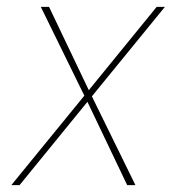

<svg xmlns="http://www.w3.org/2000/svg" viewBox="-20 -540 540 560"><path d="M13 0 226 -261 99 -520H123L239 -277L437 -520H461L248 -259L375 0H351L235 -243L37 0Z"/></svg>

Font: Iosevka Thin
Style: Italic
Weight: 100
Italic angle: -9°
Monospace: yes
Designer: Belleve Invis
Foundry: Belleve Invis
Version: Version 32.5.0; ttfautohint (v1.8.4)